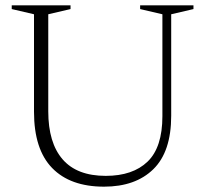

<svg xmlns="http://www.w3.org/2000/svg" viewBox="-20 -690 771 720"><path d="M589 -254.5V-636.5L505.5 -656V-670H705.5V-656L622 -636.5V-256Q622 -121 555 -55.5Q488 10 370 10Q243.5 10 175.5 -60Q107.5 -130 107.5 -271V-636.5L24 -656V-670H244.5V-656L161 -636.5V-272.5Q161 -154.5 214.8 -92.5Q268.5 -30.5 376.5 -30.5Q478 -30.5 533.5 -84Q589 -137.5 589 -254.5Z"/></svg>

Font: Newsreader Text Light
Style: Regular
Weight: 300
Designer: Hugues Gentile
Foundry: Production Type
Version: Version 1.001